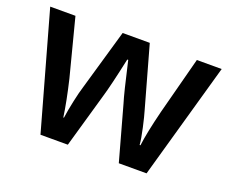

<svg xmlns="http://www.w3.org/2000/svg" viewBox="-93 -689 1004 838"><g transform="rotate(20 408.5 -270.0)"><path d="M524.9 0 455.1 -252Q442.4 -292 409.2 -438H404.8Q376.5 -306.2 359.9 -251L288.1 0H161.1L9.8 -540H127L195.8 -273.9Q219.2 -175.3 229 -105H231.9Q236.8 -140.6 246.8 -186.8Q256.8 -232.9 264.2 -255.9L346.2 -540H472.2L551.8 -255.9Q559.1 -231.9 570.1 -182.6Q581.1 -133.3 583 -106H586.9Q594.2 -166 621.1 -273.9L690.9 -540H806.2L653.8 0Z"/></g></svg>

Font: Samim Medium FD
Style: Medium-FD
Weight: 500
Foundry: DejaVu fonts team - Redesigned by Saber Rastikerdar
Version: Version 4.0.5